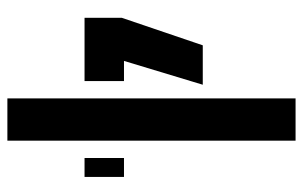

<svg xmlns="http://www.w3.org/2000/svg" viewBox="-174 -666 840 533"><g transform="rotate(90 246.5 -400.0)"><path d="M30 -214.2V-317.9L106.3 -542.4H215.7L149.6 -323.7H205.5V-214.2ZM253.6 0 253.7 -800H371V0ZM419.1 -214.2V-323.7H471.6V-214.2Z"/></g></svg>

Font: Big Shoulders Stencil Thin
Style: Regular
Weight: 100
Designer: Patric King
Foundry: XO Type Co
Version: Version 2.001